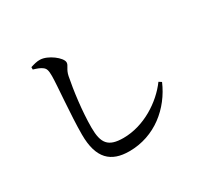

<svg xmlns="http://www.w3.org/2000/svg" viewBox="-164 -992 1328 1260"><g transform="rotate(-30 500.0 -362.0)"><path d="M198 -737C228 -728 247 -721 263 -709C281 -696 286 -680 286 -637C286 -569 264 -353 264 -205C264 -24 342 45 480 45C674 45 823 -81 892 -242L872 -255C793 -147 646 -50 490 -50C375 -50 341 -95 341 -214C341 -338 361 -486 380 -582C390 -631 414 -642 414 -667C414 -703 330 -768 271 -769C248 -770 224 -763 198 -755Z"/></g></svg>

Font: Noto Serif CJK HK SemiBold
Style: Regular
Weight: 600
Designer: Ryoko NISHIZUKA 西塚涼子 (kana & ideographs); Frank Grießhammer (Latin, Greek & Cyrillic); Wenlong ZHANG 张文龙 (bopomofo); San
Foundry: Adobe
Version: Version 2.001;hotconv 1.1.0;makeotfexe 2.6.0